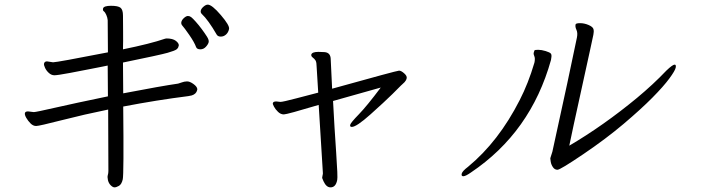

<svg xmlns="http://www.w3.org/2000/svg" viewBox="-20 -745 3040 829"><path d="M827 -541Q819 -563 797 -594.5Q775 -626 768 -633.5Q761 -641 763 -650Q765 -659 774.5 -667.5Q784 -676 791.5 -676Q799 -676 805.5 -671Q812 -666 825 -651.5Q838 -637 851 -619.5Q864 -602 873.5 -587Q883 -572 881 -563Q879 -554 869 -543Q859 -532 845 -532Q831 -532 827 -541ZM512 -285Q515 8 510 29.5Q505 51 493.5 57.5Q482 64 474.5 64Q467 64 458 55Q449 46 446 32.5Q443 19 445.5 11Q448 3 448 -7L447 -272Q344 -251 246.5 -226Q149 -201 136 -201Q123 -201 112 -212Q101 -223 93.5 -236Q86 -249 87.5 -256.5Q89 -264 101 -264L126 -261Q135 -261 218 -280Q301 -299 446 -329L445 -462Q442 -461 420.5 -457Q399 -453 367 -446.5Q335 -440 281.5 -430Q228 -420 215 -420Q202 -420 191 -430Q180 -440 174.5 -452Q169 -464 170 -470Q172 -480 183 -480L209 -476Q226 -476 446 -519L445 -658Q444 -669 439 -680.5Q434 -692 428.5 -696Q423 -700 425 -707V-709Q429 -720 459.5 -720Q490 -720 500.5 -711.5Q511 -703 511 -677.5Q511 -652 511.5 -609.5Q512 -567 511 -532Q629 -556 693 -578L699 -579Q726 -579 739.5 -568.5Q753 -558 752 -548L751 -546Q750 -538 742.5 -532Q735 -526 703.5 -517Q672 -508 511 -475L512 -342Q679 -374 749 -384Q757 -386 766 -389.5Q775 -393 787 -393.5Q799 -394 815 -382.5Q831 -371 832 -360L831 -355Q827 -339 808 -333L793 -330Q658 -313 512 -285ZM916 -595Q879 -659 851 -685Q845 -691 847 -699.5Q849 -708 859 -716.5Q869 -725 877 -725Q895 -725 933.5 -680Q972 -635 969 -620Q966 -605 956 -596Q946 -587 933.5 -587Q921 -587 916 -595Z M1436 32Q1430 64 1407 64Q1389 64 1377 38L1372 26Q1370 23 1372.5 13.5Q1375 4 1374 0L1356 -292Q1219 -251 1205.5 -251Q1192 -251 1180.5 -262Q1169 -273 1163 -284.5Q1157 -296 1158 -299Q1159 -307 1173 -307L1191 -305Q1201 -305 1260 -320.5Q1319 -336 1354 -345L1347 -459Q1347 -474 1343 -483Q1338 -491 1330.5 -496.5Q1323 -502 1324 -509Q1327 -521 1355 -521L1381 -520Q1408 -518 1408 -488L1414 -362Q1694 -440 1703 -440Q1712 -440 1725 -428.5Q1738 -417 1736 -407.5Q1734 -398 1727 -390.5Q1720 -383 1717 -381Q1714 -379 1711.5 -376Q1709 -373 1674.5 -339Q1640 -305 1579.5 -251Q1519 -197 1499 -197Q1490 -197 1492 -206Q1494 -215 1529 -251Q1564 -287 1624 -367L1418 -309Q1424 -193 1431.5 -86Q1439 21 1436 32Z M2359 -486Q2272 -174 2013 0Q1990 16 1980.5 16Q1971 16 1973.5 5Q1976 -6 2001 -25Q2133 -134 2224 -313Q2261 -385 2287 -473L2288 -477Q2291 -494 2287 -502.5Q2283 -511 2284.5 -517.5Q2286 -524 2287.5 -527Q2289 -530 2303.5 -530Q2318 -530 2336 -524.5Q2354 -519 2358.5 -513.5Q2363 -508 2360 -493ZM2528 -530 2457 -206 2438 -116Q2586 -203 2730 -322Q2801 -381 2857 -440Q2884 -466 2893 -466Q2900 -466 2897.5 -453Q2895 -440 2870 -406Q2845 -372 2796.5 -323Q2748 -274 2672.5 -210Q2597 -146 2498 -79Q2399 -12 2387 -12Q2375 -12 2367.5 -23Q2360 -34 2358 -46Q2356 -58 2356 -61L2357 -65L2365 -90L2429 -384L2471 -583Q2475 -603 2469 -616Q2463 -629 2465 -638V-639Q2466 -645 2484.5 -645Q2503 -645 2521.5 -637Q2540 -629 2542.5 -619Q2545 -609 2542 -595Z"/></svg>

Font: LXGW Bright GB
Style: Italic
Weight: 400
Italic angle: -12°
Designer: Christian Thalmann (Catharsis Fonts)
Foundry: LXGW / Christian Thalmann (Catharsis Fonts) / Fontworks Inc.
Version: Version 5.510